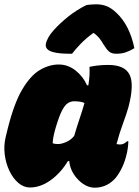

<svg xmlns="http://www.w3.org/2000/svg" viewBox="-20 -862 645 893"><path d="M253 -562Q296 -562 331 -534.5Q366 -507 385 -465H391Q399 -515 396 -551Q414 -555 436 -557.5Q458 -560 483 -560Q560 -560 582.5 -515Q605 -470 578 -366Q569 -333 552.5 -289Q536 -245 522 -192Q532 -190 539 -190Q556 -190 571 -205H577Q577 -194 574.5 -174Q572 -154 566 -133Q557 -99 541.5 -70.5Q526 -42 510 -26Q489 -6 466.5 2.5Q444 11 420 11Q393 11 367 -6.5Q341 -24 323 -52Q305 -80 302 -113H296Q262 -57 215 -23.5Q168 10 119 10Q90 10 65 -11.5Q40 -33 23.5 -68Q7 -103 2 -143.5Q-3 -184 6 -223L15 -260Q45 -381 83.5 -446Q122 -511 165.5 -536.5Q209 -562 253 -562ZM225 -196Q234 -192 250 -192Q266 -192 288 -201.5Q310 -211 325 -230Q337 -271 350 -309.5Q363 -348 373 -383Q356 -391 324 -391Q310 -391 296 -382.5Q282 -374 268.5 -348Q255 -322 239 -268L237 -261Q226 -223 225 -196ZM381 -838Q390 -840 405.5 -841Q421 -842 428 -842Q451 -842 473 -834.5Q495 -827 521 -803Q583 -745 605 -638Q584 -625 564.5 -618.5Q545 -612 521 -612Q499 -612 487 -622.5Q475 -633 461 -656Q453 -670 443.5 -682.5Q434 -695 417 -708H413Q379 -683 355 -658Q331 -633 315 -612H309Q260 -612 234 -618Q208 -624 199.5 -634Q191 -644 193 -656Q198 -686 230 -722Q260 -755 297.5 -785Q335 -815 381 -838Z"/></svg>

Font: Recursive Mn Csl St XBk
Style: Italic
Weight: 1000
Italic angle: -15°
Monospace: yes
Version: Version 1.079;hotconv 1.0.112;makeotfexe 2.5.65598; ttfautoh